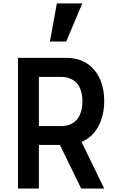

<svg xmlns="http://www.w3.org/2000/svg" viewBox="-20 -1082 665 1102"><path d="M83.3 0V-750H358.3Q462.5 -750 520.3 -681.2Q578.1 -612.5 578.1 -503.1Q578.1 -418.8 544.3 -356.2Q510.4 -293.8 447.9 -267.7L578.1 0H445.8L324 -250H203.1V0ZM203.1 -358.3H329.2Q389.6 -358.3 421.4 -395.8Q453.1 -433.3 453.1 -501Q453.1 -567.7 420.8 -604.2Q388.5 -640.6 329.2 -640.6H203.1ZM306.3 -1062.5H452.1L360.4 -843.8H266.7Z"/></svg>

Font: Vladivostok Bold
Style: Regular
Weight: 700
Width: 4
Designer: Michael Sharanda
Foundry: Michael Sharanda
Version: Version 1.005